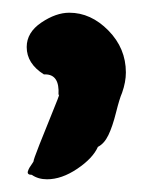

<svg xmlns="http://www.w3.org/2000/svg" viewBox="-20 -133 240 302"><path d="M22 -59Q22 -82 45 -97.5Q68 -113 89 -113Q123 -113 150.5 -85Q178 -57 178 -19Q178 -4 172 13Q168 22 162.5 44Q157 66 150.5 79.5Q144 93 134 98Q126 116 101.5 132.5Q77 149 54 149Q40 149 30 142Q26 142 24.5 140.5Q23 139 24 136Q25 133 26.5 130.5Q28 128 30.5 124.5Q33 121 33 120Q32 120 42 94.5Q52 69 62.5 43.5Q73 18 73 16H72Q74 -16 51 -16H49Q22 -33 22 -59Z"/></svg>

Font: NaniFont Regular
Style: Regular
Weight: 400
Designer: Nanigashitei
Version: Version 1.036